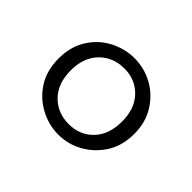

<svg xmlns="http://www.w3.org/2000/svg" viewBox="-79 -877 519 519"><g transform="rotate(45 181.0 -617.0)"><path d="M182 -511Q224 -511 251.5 -539.5Q279 -568 279 -618Q279 -667 251.5 -695.5Q224 -724 182 -724Q139 -724 111 -695.5Q83 -667 83 -618Q83 -568 111 -539.5Q139 -511 182 -511ZM182 -471Q145 -471 111.5 -489Q78 -507 57.5 -539.5Q37 -572 37 -618Q37 -662 57.5 -695Q78 -728 111.5 -745.5Q145 -763 182 -763Q219 -763 251.5 -745.5Q284 -728 305 -695Q326 -662 326 -618Q326 -572 305 -539.5Q284 -507 251.5 -489Q219 -471 182 -471Z"/></g></svg>

Font: Noto Serif KR ExtraLight ExtraBold
Style: Regular
Weight: 800
Version: Version 2.003-H1;hotconv 1.1.1;makeotfexe 2.6.0